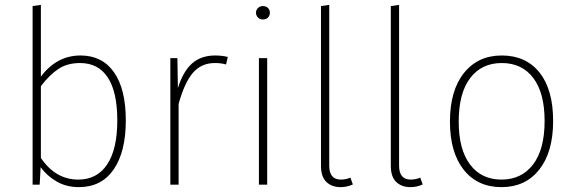

<svg xmlns="http://www.w3.org/2000/svg" viewBox="-20 -759 2362 789"><path d="M497 -264Q497 -135 447 -62.5Q397 10 304 10Q253 10 213 -13Q173 -36 147 -72L143 0H114V-734L148 -739V-444Q213 -531 311 -531Q400 -531 448.5 -462Q497 -393 497 -264ZM462 -264Q462 -381 423 -440.5Q384 -500 309 -500Q257 -500 220.5 -476Q184 -452 148 -405V-110Q208 -21 302 -21Q379 -21 420.5 -83.5Q462 -146 462 -264Z M916 -525 909 -494Q890 -500 863 -500Q807 -500 772.5 -459.5Q738 -419 714 -332V0H680V-520H709L711 -397Q732 -465 769 -498Q806 -531 864 -531Q892 -531 916 -525Z M1078 0H1044V-520H1078ZM1089 -707Q1089 -695 1081.5 -687Q1074 -679 1060 -679Q1048 -679 1040 -687Q1032 -695 1032 -707Q1032 -718 1040 -726Q1048 -734 1060 -734Q1074 -734 1081.5 -726Q1089 -718 1089 -707Z M1299 -77V-734L1333 -739V-78Q1333 -21 1381 -21Q1401 -21 1420 -29L1430 -1Q1406 10 1380 10Q1343 10 1321 -11.5Q1299 -33 1299 -77Z M1586 -77V-734L1620 -739V-78Q1620 -21 1668 -21Q1688 -21 1707 -29L1717 -1Q1693 10 1667 10Q1630 10 1608 -11.5Q1586 -33 1586 -77Z M2253 -262Q2253 -134 2196 -62Q2139 10 2041 10Q1942 10 1885.5 -61.5Q1829 -133 1829 -259Q1829 -387 1886.5 -459Q1944 -531 2042 -531Q2141 -531 2197 -461Q2253 -391 2253 -262ZM1865 -259Q1865 -145 1911.5 -83Q1958 -21 2041 -21Q2123 -21 2170.5 -83Q2218 -145 2218 -262Q2218 -377 2171.5 -438.5Q2125 -500 2042 -500Q1959 -500 1912 -438Q1865 -376 1865 -259Z"/></svg>

Font: FiraGO UltraLight
Style: Regular
Weight: 200
Designer: bBox Type
Foundry: bBox Type GmbH
Version: Version 1.001